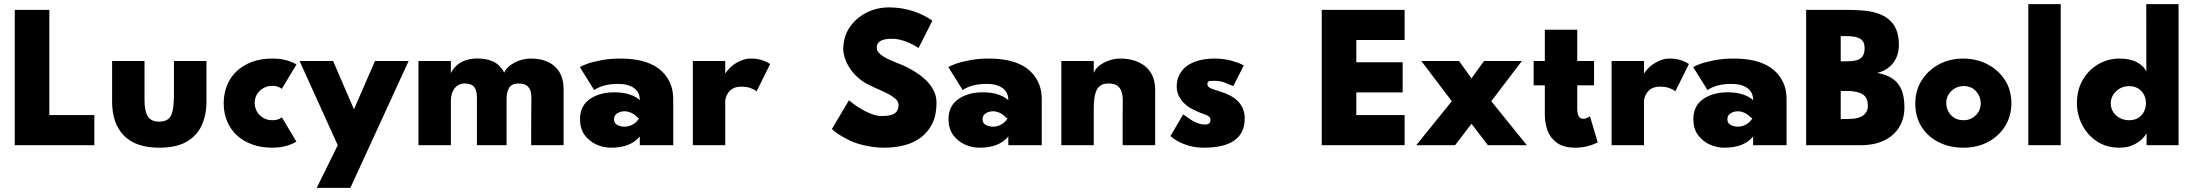

<svg xmlns="http://www.w3.org/2000/svg" viewBox="-20 -708 10712 936"><path d="M440 0H52V-660H220.5V-147H440Z M756.5 12Q641.5 12 584 -47Q526.5 -106 526.5 -213V-410.5H684.5V-220Q684.5 -167.5 700.2 -141.2Q716 -115 756.5 -115Q786 -115 801.5 -128.8Q817 -142.5 822.5 -172.8Q828 -203 828 -253.5V-410.5H986.5V-213Q986.5 -148.5 963.8 -97.8Q941 -47 890.5 -17.5Q840 12 756.5 12Z M1307 12Q1252.5 12 1208.8 -4Q1165 -20 1134.2 -48.8Q1103.5 -77.5 1087 -117.2Q1070.5 -157 1070.5 -204Q1070.5 -251.5 1086.5 -291.2Q1102.5 -331 1132.8 -360Q1163 -389 1207 -405.8Q1251 -422.5 1307 -422.5Q1319 -422.5 1333.5 -421.5Q1360 -420.5 1396 -408Q1411 -402.5 1425.5 -394L1354 -275Q1333 -289.5 1310 -289.5Q1305 -289.5 1300 -289Q1295 -288.5 1289.2 -288Q1283.5 -287.5 1278.5 -285Q1252 -275 1236.8 -254.5Q1221.5 -234 1221.5 -205.5Q1221.5 -190.5 1227.2 -175.5Q1233 -160.5 1244 -148.8Q1255 -137 1271.2 -129.5Q1287.5 -122 1308.5 -122Q1329.5 -122 1345 -130L1354 -136L1425 -17.5Q1375 12 1307 12Z M1688 208H1524L1626.5 0L1440.5 -410.5H1604L1705.5 -175L1808 -410.5H1972Z M2727.5 0H2569.5Q2569.5 -201 2570.5 -222V-230Q2570.5 -247.5 2567 -262Q2562.5 -279 2549.2 -290Q2536 -301 2507.5 -301Q2476 -301 2462.8 -281Q2449.5 -261 2449.5 -224V0H2305V-234.5Q2305 -267 2291.5 -284Q2278 -301 2244 -301Q2228.5 -301 2215.8 -294Q2203 -287 2194.8 -275.8Q2186.5 -264.5 2182.2 -249Q2178 -233.5 2178 -216V0H2020V-410.5H2178V-351Q2188 -373.5 2210.5 -392.5Q2245 -421 2303.5 -423Q2347 -423 2377 -411Q2417.5 -395 2438 -353.5Q2449.5 -382 2488.5 -403Q2526 -422.5 2567 -422.5Q2633.5 -422.5 2674.5 -392.5Q2727.5 -353.5 2727.5 -272Z M2958.5 12Q2921.5 12 2886.8 -3.8Q2852 -19.5 2829.8 -50.5Q2807.5 -81.5 2807.5 -127.5Q2807.5 -196 2863 -230Q2909 -258 2974.5 -258Q3019 -258 3050.8 -247Q3082.5 -236 3099 -219.5Q3099 -238.5 3092.8 -252.5Q3086.5 -266.5 3071 -278.5Q3043 -299 2993 -299Q2921 -299 2876.5 -269L2807 -380.5Q2815 -387 2842.2 -396.8Q2869.5 -406.5 2911.5 -414.5Q2953.5 -422.5 3004.5 -422.5Q3201.5 -422.5 3251 -293Q3262 -262.5 3262 -222.5V0H3099V-42.5Q3054 12 2958.5 12ZM3025 -90.5Q3047 -90.5 3067 -102.5Q3087 -114.5 3095.5 -132.5L3088.5 -134Q3074.5 -150 3057.5 -157.8Q3040.5 -165.5 3024.5 -165.5Q3013.5 -165.5 3001.8 -161.8Q2990 -158 2981.8 -149.5Q2973.5 -141 2973.5 -126.5Q2973.5 -109.5 2986 -101Q3002 -90.5 3025 -90.5Z M3515.5 0H3357.5V-410.5H3515.5V-351.5H3517Q3553 -404 3615.5 -420Q3621.5 -421.5 3626.8 -422Q3632 -422.5 3644 -422.5Q3693 -422.5 3734.5 -396L3668.5 -263Q3655.5 -273 3637.5 -279.2Q3619.5 -285.5 3593 -285.5Q3548.5 -285.5 3528.5 -253.5Q3515.5 -233.5 3515.5 -212.5Z M4291 12Q4262 12 4234.8 8.2Q4207.5 4.5 4183 -1.8Q4158.5 -8 4138 -16.2Q4117.5 -24.5 4102.5 -33.5Q4063 -53.5 4035.5 -79L4118.5 -219Q4135.5 -205 4155.5 -191.2Q4175.5 -177.5 4196.2 -166.8Q4217 -156 4238 -149.2Q4259 -142.5 4277.5 -142.5Q4312 -142.5 4328.5 -149Q4360.5 -160 4360.5 -196.5Q4360.5 -211.5 4348.2 -223.5Q4336 -235.5 4316 -246.8Q4296 -258 4270.5 -269Q4245 -280 4218 -293.5Q4188.5 -307 4164.5 -328Q4140.5 -349 4123.8 -373.8Q4107 -398.5 4098.5 -426Q4090.5 -450.5 4090.5 -474.5Q4090.5 -479 4092.5 -493.5Q4097 -535 4117.5 -568Q4138 -601 4169 -624.5Q4232 -672 4315.5 -672Q4378 -672 4440 -651Q4487.5 -633.5 4525.5 -607.5L4458 -474Q4411.5 -504.5 4363 -515.5Q4345 -519 4327 -519Q4254 -519 4254 -476Q4254 -463.5 4262 -453.5Q4270 -443.5 4283.5 -434.5Q4297 -425.5 4314 -417.8Q4331 -410 4349 -403Q4367 -396 4384.2 -388.5Q4401.5 -381 4415.5 -373Q4439.5 -360 4462.8 -343.2Q4486 -326.5 4504.8 -305.8Q4523.5 -285 4534.5 -260.2Q4545.5 -235.5 4545.5 -207Q4545.5 -148 4525.5 -106.8Q4505.5 -65.5 4471 -39Q4436.5 -12.5 4390 -0.2Q4343.5 12 4291 12Z M4755 12Q4718 12 4683.2 -3.8Q4648.5 -19.5 4626.2 -50.5Q4604 -81.5 4604 -127.5Q4604 -196 4659.5 -230Q4705.5 -258 4771 -258Q4815.5 -258 4847.2 -247Q4879 -236 4895.5 -219.5Q4895.5 -238.5 4889.2 -252.5Q4883 -266.5 4867.5 -278.5Q4839.5 -299 4789.5 -299Q4717.5 -299 4673 -269L4603.5 -380.5Q4611.5 -387 4638.8 -396.8Q4666 -406.5 4708 -414.5Q4750 -422.5 4801 -422.5Q4998 -422.5 5047.5 -293Q5058.5 -262.5 5058.5 -222.5V0H4895.5V-42.5Q4850.5 12 4755 12ZM4821.5 -90.5Q4843.5 -90.5 4863.5 -102.5Q4883.5 -114.5 4892 -132.5L4885 -134Q4871 -150 4854 -157.8Q4837 -165.5 4821 -165.5Q4810 -165.5 4798.2 -161.8Q4786.5 -158 4778.2 -149.5Q4770 -141 4770 -126.5Q4770 -109.5 4782.5 -101Q4798.5 -90.5 4821.5 -90.5Z M5611.5 0H5453V-161.5L5453.5 -219.5Q5453.5 -241.5 5448 -259.8Q5442.5 -278 5428 -289.5Q5413.5 -301 5382.5 -301Q5340.5 -301 5324.5 -265.5Q5312 -237.5 5312 -177V0H5154V-410.5H5312V-352.5Q5322.5 -381 5360.2 -401.8Q5398 -422.5 5442 -422.5Q5510 -422.5 5557 -389.5Q5611.5 -348.5 5611.5 -270.5Z M5848 12Q5795 12 5749.5 -6.5Q5711.5 -22 5686 -44.5L5748 -150.5Q5766.5 -137 5784.5 -125Q5806.5 -110 5831.5 -104L5838.5 -102L5856.5 -101Q5881 -101 5881 -124Q5881 -131 5877.2 -135.8Q5873.5 -140.5 5867.5 -144Q5861.5 -147.5 5853.5 -150.2Q5845.5 -153 5837 -156Q5816 -164 5794.5 -175Q5773 -186 5756 -201.5Q5739 -217 5727.8 -238Q5716.5 -259 5716.5 -286.5Q5716.5 -317.5 5728.5 -341.5Q5751.5 -390 5815 -410.5Q5853 -422.5 5901.5 -422.5Q5947 -422.5 5985.5 -411.5Q6003 -406.5 6018 -401Q6032.5 -395 6043.5 -389L5992.5 -288.5Q5973 -297 5950 -305.5Q5927 -314 5901.5 -314Q5887 -313.5 5879.2 -313.2Q5871.5 -313 5867.5 -306.5Q5866.5 -302 5866 -297Q5866 -285 5883.5 -277Q5892.5 -273 5915.5 -266Q5934 -260.5 5952.5 -253.5Q6048 -216 6048 -130.5Q6048 12 5848 12Z M6827.5 0H6423.5V-660H6827.5V-513H6592V-404.5H6818V-257.5H6592V-147H6827.5Z M7423.5 0H7233.5L7153.5 -104.5L7073.5 0H6884L7057.5 -214.5L6909 -410.5H7093L7153.5 -326L7214.5 -410.5H7399L7250 -214.5Z M7660 12Q7603.5 12 7571 -11Q7538.5 -34 7524.8 -70.5Q7511 -107 7511 -148V-292H7456.5V-410.5H7511V-563H7669V-410.5H7751V-292H7669V-182.5Q7669 -157.5 7675 -143.2Q7681 -129 7699 -129Q7715 -129 7731 -141.5L7769 -14Q7718 12 7660 12Z M7994.5 0H7836.5V-410.5H7994.5V-351.5H7996Q8032 -404 8094.5 -420Q8100.5 -421.5 8105.8 -422Q8111 -422.5 8123 -422.5Q8172 -422.5 8213.5 -396L8147.5 -263Q8134.5 -273 8116.5 -279.2Q8098.5 -285.5 8072 -285.5Q8027.5 -285.5 8007.5 -253.5Q7994.5 -233.5 7994.5 -212.5Z M8386 12Q8349 12 8314.2 -3.8Q8279.5 -19.5 8257.2 -50.5Q8235 -81.5 8235 -127.5Q8235 -196 8290.5 -230Q8336.5 -258 8402 -258Q8446.5 -258 8478.2 -247Q8510 -236 8526.5 -219.5Q8526.5 -238.5 8520.2 -252.5Q8514 -266.5 8498.5 -278.5Q8470.5 -299 8420.5 -299Q8348.5 -299 8304 -269L8234.5 -380.5Q8242.5 -387 8269.8 -396.8Q8297 -406.5 8339 -414.5Q8381 -422.5 8432 -422.5Q8629 -422.5 8678.5 -293Q8689.5 -262.5 8689.5 -222.5V0H8526.5V-42.5Q8481.5 12 8386 12ZM8452.5 -90.5Q8474.5 -90.5 8494.5 -102.5Q8514.5 -114.5 8523 -132.5L8516 -134Q8502 -150 8485 -157.8Q8468 -165.5 8452 -165.5Q8441 -165.5 8429.2 -161.8Q8417.5 -158 8409.2 -149.5Q8401 -141 8401 -126.5Q8401 -109.5 8413.5 -101Q8429.5 -90.5 8452.5 -90.5Z M9047.5 0H8785V-660H8976.5Q9014.5 -660 9052.5 -657.5Q9138.5 -652.5 9185.5 -615.5Q9237 -575 9237 -490.5Q9237 -435.5 9208.2 -399.8Q9179.5 -364 9131 -352.5Q9199 -341 9231.5 -301.5Q9264 -262 9264 -184Q9264 -130.5 9239 -88.8Q9214 -47 9165.8 -23.5Q9117.5 0 9047.5 0ZM8979.5 -409Q9008 -409 9028.2 -413.8Q9048.5 -418.5 9059.2 -432.5Q9070 -446.5 9070 -474Q9070 -505 9049.2 -518.5Q9028.5 -532 8982.5 -532H8953.5V-409ZM8991.5 -128Q9074 -128 9085 -179Q9085 -181.5 9085.5 -184.2Q9086 -187 9086 -191Q9086 -226 9068 -242.5Q9050 -259 9010.5 -263Q9002 -264.5 8992.5 -264.5H8953.5V-128Z M9551.5 12Q9485 12 9431.8 -14.5Q9378.5 -41 9347.8 -89.5Q9317 -138 9317 -204Q9317 -265.5 9347.5 -315Q9378 -364.5 9431 -393.5Q9484 -422.5 9551.5 -422.5Q9614 -422.5 9667.2 -395.5Q9720.5 -368.5 9753 -319.5Q9785.5 -270.5 9785.5 -204Q9785.5 -143 9755.5 -94Q9725.5 -45 9672.8 -16.5Q9620 12 9551.5 12ZM9552.5 -122Q9587.5 -122 9611.8 -145.8Q9636 -169.5 9636 -205Q9636 -237.5 9613.2 -263Q9590.5 -288.5 9552.5 -288.5Q9531 -288.5 9511.8 -278.2Q9492.5 -268 9480.2 -249.2Q9468 -230.5 9468 -205Q9468 -185.5 9477.2 -166.5Q9486.5 -147.5 9505.2 -134.8Q9524 -122 9552.5 -122Z M10026 0H9868V-688H10026Z M10312.5 12Q10248.5 12 10202 -19.2Q10155.5 -50.5 10130.2 -100Q10105 -149.5 10105 -205Q10105 -270 10133.5 -318.8Q10162 -367.5 10209.2 -395Q10256.5 -422.5 10312.5 -422.5Q10365 -422.5 10398.5 -404Q10432 -385.5 10443.5 -359.5L10443 -688H10600.5V0H10444.5V-58H10443.5Q10439.5 -47 10423.2 -30.8Q10407 -14.5 10379 -1.2Q10351 12 10312.5 12ZM10359.5 -122Q10386.5 -122 10404.8 -133.8Q10423 -145.5 10432.2 -164.5Q10441.5 -183.5 10441.5 -205Q10441.5 -240 10419 -264Q10396.5 -288 10359.5 -288Q10322 -288 10296 -263Q10270 -238 10270 -205Q10270 -169.5 10295.8 -145.8Q10321.5 -122 10359.5 -122Z"/></svg>

Font: Lucymar Sans ExtraBold
Style: Regular
Weight: 800
Foundry: The League of Moveable Type (original font) / Main changes by Cristiano Sobral with portions from Mirco Monsees
Version: Version 2.001;August 30, 2020;FontCreator 13.0.0.2681 64-bit